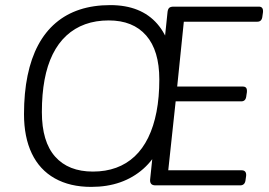

<svg xmlns="http://www.w3.org/2000/svg" viewBox="-20 -726 1055 752"><path d="M337 6Q254 6 194.5 -27.5Q135 -61 104.5 -125Q74 -189 74 -279Q74 -362 88 -430Q102 -498 129.5 -549.5Q157 -601 198 -636Q239 -671 292.5 -688.5Q346 -706 412 -706Q532 -706 596 -632.5Q660 -559 660 -423Q660 -340 646.5 -272Q633 -204 607 -152Q581 -100 541.5 -65Q502 -30 451 -12Q400 6 337 6ZM344 -54Q394 -54 435 -69Q476 -84 507.5 -113.5Q539 -143 560.5 -187Q582 -231 593 -288Q604 -345 604 -415Q604 -528 552.5 -587Q501 -646 406 -646Q355 -646 313.5 -631Q272 -616 240 -586.5Q208 -557 186.5 -513.5Q165 -470 154.5 -413.5Q144 -357 144 -287Q144 -171 196 -112.5Q248 -54 344 -54ZM589 0Q577 0 572 -6Q567 -12 568 -23L636 -677Q637 -689 642 -694.5Q647 -700 660 -700H994Q1003 -700 1007 -694.5Q1011 -689 1010 -678L1008 -664Q1007 -652 1002 -646.5Q997 -641 988 -641H700L674 -387H931Q940 -387 944 -382Q948 -377 947 -365L945 -352Q944 -340 939 -334.5Q934 -329 925 -329H668L639 -59H927Q936 -59 940.5 -53.5Q945 -48 944 -37L942 -23Q941 -11 935.5 -5.5Q930 0 921 0Z"/></svg>

Font: Asap Light
Style: Italic
Weight: 300
Italic angle: -6°
Designer: Pablo Cosgaya
Foundry: Omnibus-Type
Version: Version 3.001